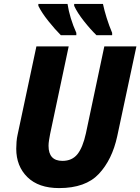

<svg xmlns="http://www.w3.org/2000/svg" viewBox="-20 -951 717 981"><path d="M282 10Q417 10 485 -62.5Q553 -135 579 -255L677 -714H513L419 -270Q403 -197 375.5 -163Q348 -129 299 -129Q228 -129 228 -206Q228 -219 230.5 -234.5Q233 -250 236 -266L331 -714H166L70 -263Q66 -246 64.5 -226.5Q63 -207 63 -191Q63 -102 120 -46Q177 10 282 10ZM291 -771H370V-783Q336 -859 325 -931H176V-921Q193 -886 227 -843.5Q261 -801 291 -771ZM473 -771H553V-783Q537 -821 525 -859.5Q513 -898 506 -931H359V-921Q375 -886 408.5 -843.5Q442 -801 473 -771Z"/></svg>

Font: Noto Sans Display Extra
Style: Italic
Weight: 800
Italic angle: -12°
Designer: Monotype Design Team
Foundry: Monotype Imaging Inc.
Version: Version 1.900